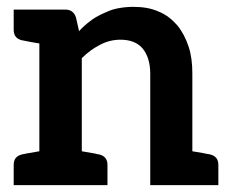

<svg xmlns="http://www.w3.org/2000/svg" viewBox="-20 -541 676 561"><path d="M593 -90C592 -90 590 -91 587 -91C584 -91 579 -93 572 -94C565 -95 554 -97 542 -99V-326C542 -355 539 -381 531 -405C523 -429 512 -450 498 -467C483 -484 466 -498 444 -507C422 -517 397 -521 369 -521C352 -521 336 -519 321 -516C306 -513 293 -507 280 -501C267 -495 254 -488 243 -479C231 -470 221 -461 211 -450L202 -490C197 -505 187 -513 171 -513H95H20V-454C20 -437 28 -427 45 -423C46 -423 48 -423 51 -422C54 -422 59 -420 66 -419C73 -418 83 -416 95 -414V-99C83 -97 73 -95 66 -94C59 -93 54 -92 51 -91C48 -91 46 -90 45 -90C28 -86 20 -76 20 -59V0H95H219H294V-59C294 -76 286 -86 269 -90C268 -90 266 -90 263 -91C260 -92 255 -93 248 -94C241 -95 231 -97 219 -99V-371C236 -388 253 -400 272 -410C291 -420 311 -425 332 -425C361 -425 383 -416 397 -399C411 -382 419 -357 419 -326V0H542H618V-59C618 -76 610 -86 593 -90Z"/></svg>

Font: SVN-Aleo
Style: Bold
Weight: 700
Designer: Alessio Laiso
Version: Version 1.2.2